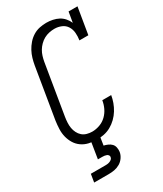

<svg xmlns="http://www.w3.org/2000/svg" viewBox="-235 -831 969 1139"><g transform="rotate(-30 250.0 -261.5)"><path d="M199 8Q172 8 145.5 2Q119 -4 97.5 -19Q76 -34 62.5 -56Q49 -78 42.5 -103.5Q36 -129 37 -157Q38 -185 42 -213L99 -558Q103 -581 109.5 -603.5Q116 -626 127.5 -647.5Q139 -669 155.5 -688Q172 -707 193 -720Q214 -733 237.5 -738Q261 -743 284 -743Q306 -743 327.5 -738.5Q349 -734 367 -724.5Q385 -715 399 -699Q413 -683 421 -664L433 -735H494L464 -554H403Q407 -579 405 -604Q403 -629 390.5 -649Q378 -669 355.5 -678.5Q333 -688 308 -688Q290 -688 271.5 -684Q253 -680 236.5 -671Q220 -662 206 -648Q192 -634 182.5 -618Q173 -602 167.5 -584Q162 -566 159 -549L102 -204Q99 -185 98 -166Q97 -147 100 -129.5Q103 -112 111 -96Q119 -80 132 -68.5Q145 -57 163 -52Q181 -47 199 -47Q225 -47 251 -56.5Q277 -66 296.5 -85Q316 -104 327.5 -128.5Q339 -153 343 -179H404Q400 -155 391.5 -131.5Q383 -108 369.5 -86Q356 -64 337 -45.5Q318 -27 295.5 -14.5Q273 -2 248.5 3Q224 8 199 8ZM57 220 66 165H166Q174 165 181.5 164Q189 163 196.5 160Q204 157 210 151.5Q216 146 217 138Q219 131 214.5 125Q210 119 203.5 116.5Q197 114 190 113Q183 112 175 112H145L163 0H224L215 58Q229 61 242.5 67Q256 73 265.5 83Q275 93 278 108Q281 123 279 138Q276 157 264 174.5Q252 192 234 202.5Q216 213 196.5 216.5Q177 220 157 220Z"/></g></svg>

Font: Iosevka Slab Light Oblique
Style: Regular
Weight: 300
Italic angle: -9°
Monospace: yes
Designer: Belleve Invis
Foundry: Belleve Invis
Version: Version 11.1.1; ttfautohint (v1.8.3)